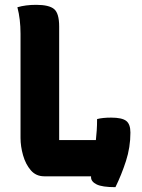

<svg xmlns="http://www.w3.org/2000/svg" viewBox="-20 -730 590 795"><path d="M163 0Q129 0 107.5 -25Q86 -50 75.5 -87Q65 -124 65 -159V-590Q65 -651 52 -700Q69 -705 88.5 -707.5Q108 -710 130 -710Q183 -710 204 -692.5Q225 -675 225 -620V-150H377Q379 -168 380.5 -189.5Q382 -211 382 -237Q405 -243 440 -243Q485 -243 502.5 -229.5Q520 -216 520 -181Q520 -120 501.5 -63Q483 -6 458 45Q403 45 380 33.5Q357 22 357 4Q357 2 357 0Z"/></svg>

Font: Recursive Sn Csl St XBd
Style: Regular
Weight: 800
Version: Version 1.085;hotconv 1.1.0;makeotfexe 2.6.0; ttfautohint (v